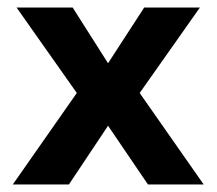

<svg xmlns="http://www.w3.org/2000/svg" viewBox="-20 -490 576 510"><path d="M521 0H373L267 -156L163 0H14L184 -243L24 -470H173L267 -322L363 -470H511L351 -243Z"/></svg>

Font: Gantari
Style: Bold
Weight: 700
Designer: Anugrah Pasau
Foundry: Lafontype
Version: Version 1.000